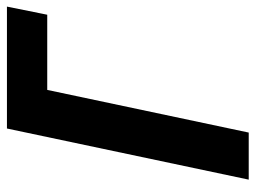

<svg xmlns="http://www.w3.org/2000/svg" viewBox="-114 -640 754 567"><g transform="rotate(-90 263.5 -357.0)"><path d="M16 0 167 -714H527L503 -595H281L155 0Z"/></g></svg>

Font: Noto Sans SemiCondensed
Style: Bold Italic
Weight: 700
Width: 4
Italic angle: -12°
Designer: Monotype Design Team
Foundry: Monotype Imaging Inc.
Version: Version 2.013; ttfautohint (v1.8.4.7-5d5b)